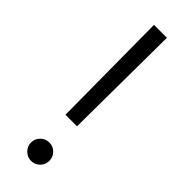

<svg xmlns="http://www.w3.org/2000/svg" viewBox="-247 -746 769 769"><g transform="rotate(45 137.0 -361.5)"><path d="M104 -222.2 100.1 -727.5H173.3L169.4 -222.2ZM137.2 5.9Q115.7 5.9 100.3 -9.5Q85 -24.9 85 -45.9Q85 -67.9 100.3 -83Q115.7 -98.1 137.2 -98.1Q158.7 -98.1 173.8 -83Q189 -67.9 189 -45.9Q189 -24.9 174.1 -9.5Q159.2 5.9 137.2 5.9Z"/></g></svg>

Font: Inter 16pt Light
Style: Regular
Weight: 300
Version: Version 4.001;git-66647c0bb